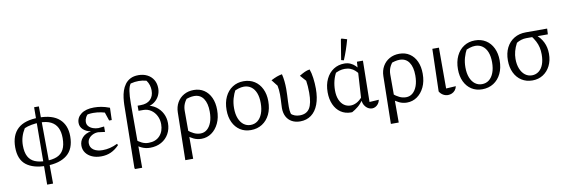

<svg xmlns="http://www.w3.org/2000/svg" viewBox="-62 -1251 5743 1950"><g transform="rotate(-10 2809.0 -276.0)"><path d="M322 5Q189 5 116 -52Q43 -109 43 -234Q43 -359 114 -424.5Q185 -490 333 -490Q472 -490 542.5 -426.5Q613 -363 613 -248Q613 -118 536.5 -56.5Q460 5 322 5ZM297 195 303 -602H352L358 195ZM327 -44Q395 -44 441 -63Q487 -82 510.5 -126Q534 -170 534 -244Q534 -308 512.5 -351Q491 -394 446.5 -416.5Q402 -439 331 -439Q292 -439 247.5 -431Q203 -423 173 -409Q148 -369 135.5 -327Q123 -285 123 -239Q123 -168 146 -125Q169 -82 214.5 -63Q260 -44 327 -44Z M888 8Q835 8 794.5 -10Q754 -28 731 -60Q708 -92 708 -133Q708 -181 739.5 -216Q771 -251 829 -261Q781 -269 750.5 -297.5Q720 -326 720 -366Q720 -422 768 -458Q816 -494 900 -494Q938 -494 975.5 -487.5Q1013 -481 1061 -463L1048 -408Q1005 -425 964 -433Q923 -441 884 -441Q837 -441 787 -427L840 -450Q817 -432 805.5 -408.5Q794 -385 794 -364Q794 -336 811 -317.5Q828 -299 855 -289.5Q882 -280 910 -280L969 -286V-230L899 -239Q869 -239 843 -226.5Q817 -214 801.5 -193Q786 -172 786 -144Q786 -101 820.5 -76.5Q855 -52 914 -52Q952 -52 989.5 -61Q1027 -70 1068 -90L1075 -75Q1035 -33 989.5 -12.5Q944 8 888 8ZM1030 -337 988 -463H1061L1057 -337Z M1204 194 1199 184 1209 -469Q1210 -501 1214.5 -538Q1219 -575 1230.5 -610Q1242 -645 1263.5 -674.5Q1285 -704 1319 -721.5Q1353 -739 1402 -739Q1453 -739 1493 -718.5Q1533 -698 1555.5 -660.5Q1578 -623 1578 -572Q1578 -532 1560.5 -496.5Q1543 -461 1509.5 -436.5Q1476 -412 1429 -405L1426 -419Q1483 -413 1525.5 -382.5Q1568 -352 1591 -306.5Q1614 -261 1614 -207Q1614 -146 1586.5 -97Q1559 -48 1509 -20Q1459 8 1393 8Q1347 8 1307.5 -10.5Q1268 -29 1242 -54L1257 -100Q1284 -76 1316.5 -60Q1349 -44 1386 -44Q1460 -44 1502 -89.5Q1544 -135 1544 -209Q1544 -256 1524 -295.5Q1504 -335 1469 -358.5Q1434 -382 1390 -382H1341V-435H1373Q1438 -435 1473 -469.5Q1508 -504 1508 -563Q1508 -591 1500 -617.5Q1492 -644 1474 -669Q1452 -675 1432.5 -677.5Q1413 -680 1394 -680Q1374 -680 1354 -677.5Q1334 -675 1311 -669Q1293 -646 1285 -596.5Q1277 -547 1277 -468V194Z M1722 194 1731 -296Q1732 -354 1757.5 -398.5Q1783 -443 1827.5 -468Q1872 -493 1929 -493Q1990 -493 2035 -463Q2080 -433 2104.5 -379Q2129 -325 2129 -252Q2129 -173 2101 -114.5Q2073 -56 2026.5 -23.5Q1980 9 1922 9Q1879 9 1841.5 -9Q1804 -27 1778 -51L1794 -101Q1821 -78 1853.5 -62Q1886 -46 1922 -46Q1961 -46 1990 -70.5Q2019 -95 2035.5 -140Q2052 -185 2052 -248Q2052 -335 2018.5 -383.5Q1985 -432 1922 -432Q1899 -432 1872 -425.5Q1845 -419 1818 -407L1859 -435Q1831 -406 1817 -373Q1803 -340 1803 -300V194Z M2432 9Q2369 9 2322 -21.5Q2275 -52 2249 -106.5Q2223 -161 2223 -234Q2223 -311 2250.5 -369.5Q2278 -428 2328 -460.5Q2378 -493 2443 -493Q2507 -493 2555 -462.5Q2603 -432 2629.5 -377Q2656 -322 2656 -250Q2656 -172 2628 -114Q2600 -56 2549.5 -23.5Q2499 9 2432 9ZM2438 -43Q2480 -43 2511 -67Q2542 -91 2559.5 -136.5Q2577 -182 2577 -245Q2577 -306 2560 -349Q2543 -392 2511 -415Q2479 -438 2436 -438Q2409 -438 2377.5 -428Q2346 -418 2309 -398L2352 -430Q2327 -385 2314 -338.5Q2301 -292 2301 -240Q2301 -178 2318.5 -134Q2336 -90 2367 -66.5Q2398 -43 2438 -43Z M2940 9Q2892 9 2855.5 -11Q2819 -31 2799.5 -68Q2780 -105 2780 -156Q2780 -170 2781.5 -194.5Q2783 -219 2784 -246Q2785 -273 2785 -296Q2785 -344 2776 -388L2725 -453Q2760 -471 2785.5 -480.5Q2811 -490 2840 -495Q2849 -459 2853 -419.5Q2857 -380 2857 -341Q2857 -308 2855.5 -275.5Q2854 -243 2852.5 -213Q2851 -183 2851 -157Q2851 -137 2852.5 -121Q2854 -105 2857.5 -91.5Q2861 -78 2867 -65L2852 -88Q2873 -69 2896 -60.5Q2919 -52 2947 -52Q3017 -52 3048.5 -102Q3080 -152 3080 -263Q3080 -296 3077.5 -330Q3075 -364 3071 -387L3017 -448Q3050 -468 3074 -479Q3098 -490 3125 -494Q3139 -458 3146.5 -402.5Q3154 -347 3154 -292Q3154 -197 3128.5 -129.5Q3103 -62 3055 -26.5Q3007 9 2940 9Z M3477 8Q3474 8 3471 8.5Q3468 9 3465 9Q3404 9 3359 -21.5Q3314 -52 3289.5 -107Q3265 -162 3265 -233Q3265 -311 3293 -369.5Q3321 -428 3370 -460Q3419 -492 3482 -492Q3517 -492 3544.5 -479.5Q3572 -467 3592.5 -447Q3613 -427 3627 -403L3611 -366Q3598 -384 3579.5 -400.5Q3561 -417 3535.5 -427.5Q3510 -438 3477 -438Q3448 -438 3420 -429.5Q3392 -421 3358 -401L3388 -423Q3366 -386 3354 -338.5Q3342 -291 3342 -240Q3342 -183 3359 -143Q3376 -103 3405.5 -82Q3435 -61 3474 -61Q3503 -61 3534.5 -77Q3566 -93 3597 -129V-100Q3570 -59 3539 -34Q3508 -9 3477 8ZM3682 6Q3661 6 3641 -5.5Q3621 -17 3607 -39Q3593 -61 3588 -93L3612 -488H3674L3667 -63L3764 -69Q3759 -44 3746 -27.5Q3733 -11 3716.5 -2.5Q3700 6 3682 6ZM3484 -525 3457 -532 3491 -740 3498 -747 3554 -730Q3540 -678 3522.5 -626.5Q3505 -575 3484 -525Z M3842 194 3851 -296Q3852 -354 3877.5 -398.5Q3903 -443 3947.5 -468Q3992 -493 4049 -493Q4110 -493 4155 -463Q4200 -433 4224.5 -379Q4249 -325 4249 -252Q4249 -173 4221 -114.5Q4193 -56 4146.5 -23.5Q4100 9 4042 9Q3999 9 3961.5 -9Q3924 -27 3898 -51L3914 -101Q3941 -78 3973.5 -62Q4006 -46 4042 -46Q4081 -46 4110 -70.5Q4139 -95 4155.5 -140Q4172 -185 4172 -248Q4172 -335 4138.5 -383.5Q4105 -432 4042 -432Q4019 -432 3992 -425.5Q3965 -419 3938 -407L3979 -435Q3951 -406 3937 -373Q3923 -340 3923 -300V194Z M4377 -46 4389 -484H4457V-63L4558 -69Q4553 -45 4539 -28Q4525 -11 4505.5 -2.5Q4486 6 4465 6Q4439 6 4415.5 -7.5Q4392 -21 4377 -46Z M4818 9Q4755 9 4708 -21.5Q4661 -52 4635 -106.5Q4609 -161 4609 -234Q4609 -311 4636.5 -369.5Q4664 -428 4714 -460.5Q4764 -493 4829 -493Q4893 -493 4941 -462.5Q4989 -432 5015.5 -377Q5042 -322 5042 -250Q5042 -172 5014 -114Q4986 -56 4935.5 -23.5Q4885 9 4818 9ZM4824 -43Q4866 -43 4897 -67Q4928 -91 4945.5 -136.5Q4963 -182 4963 -245Q4963 -306 4946 -349Q4929 -392 4897 -415Q4865 -438 4822 -438Q4795 -438 4763.5 -428Q4732 -418 4695 -398L4738 -430Q4713 -385 4700 -338.5Q4687 -292 4687 -240Q4687 -178 4704.5 -134Q4722 -90 4753 -66.5Q4784 -43 4824 -43Z M5347 -425Q5321 -425 5294.5 -417Q5268 -409 5246 -395Q5224 -354 5213.5 -314.5Q5203 -275 5203 -236Q5203 -178 5220.5 -134.5Q5238 -91 5269 -67Q5300 -43 5340 -43Q5380 -43 5410.5 -66.5Q5441 -90 5457 -133Q5473 -176 5473 -235Q5473 -274 5465.5 -307.5Q5458 -341 5441 -373.5Q5424 -406 5396 -442L5443 -443Q5547 -362 5547 -229Q5547 -159 5520 -105.5Q5493 -52 5445.5 -21.5Q5398 9 5336 9Q5273 9 5225 -21.5Q5177 -52 5150.5 -107Q5124 -162 5124 -234Q5124 -310 5152.5 -366Q5181 -422 5232.5 -453Q5284 -484 5353 -484H5573L5570 -425Z"/></g></svg>

Font: Piazzolla 24pt
Style: Regular
Weight: 400
Designer: Juan Pablo del Peral
Foundry: Huerta Tipografica
Version: Version 2.005